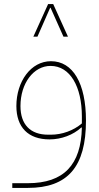

<svg xmlns="http://www.w3.org/2000/svg" viewBox="-20 -678 485 938"><path d="M240 -658H215L143 -499H163L225 -640H227L290 -499H312ZM40 240H116C311 240 400 137 400 -89C400 -271 336 -379 229 -379C131 -379 60 -280 60 -160C60 -57 117 3 222 3C280 3 338 -19 377 -55H380C376 127 292 217 116 217H40ZM229 -20H215C128 -20 80 -70 80 -160C80 -271 144 -356 227 -356C323 -356 380 -254 380 -109V-75C339 -40 283 -20 229 -20Z"/></svg>

Font: IBM Plex Arabic Thin
Style: Regular
Weight: 100
Designer: Mike Abbink, Paul van der Laan, Pieter van Rosmalen, Wael Morcos, Khajak Apelian
Foundry: Bold Monday
Version: Version 1.0